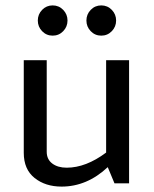

<svg xmlns="http://www.w3.org/2000/svg" viewBox="-20 -679 570 711"><path d="M153 -456V-117Q153 -89 173.5 -73.5Q194 -58 227 -58Q298 -58 373 -114V-456H458V0H404L379 -60Q302 12 208 12Q148 12 108 -20Q68 -52 68 -113V-456ZM214 -563.5Q198 -547 175 -547Q152 -547 136 -563.5Q120 -580 120 -603Q120 -626 136 -642.5Q152 -659 175 -659Q198 -659 214 -642.5Q230 -626 230 -603Q230 -580 214 -563.5ZM394 -563.5Q378 -547 355 -547Q332 -547 316 -563.5Q300 -580 300 -603Q300 -626 316 -642.5Q332 -659 355 -659Q378 -659 394 -642.5Q410 -626 410 -603Q410 -580 394 -563.5Z"/></svg>

Font: Average Sans
Style: Regular
Weight: 400
Designer: Eduardo Rodriguez Tunni
Foundry: Eduardo Rodriguez Tunni
Version: Version 1.001